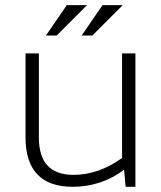

<svg xmlns="http://www.w3.org/2000/svg" viewBox="-20 -718 619 738"><path d="M500.5 -512.7V0H462.9L457 -65.4Q368.7 0 259.8 0Q78.1 0 78.1 -190.9V-512.7H129.4V-189.5Q129.4 -45.9 262.2 -45.9Q359.4 -45.9 449.2 -110.8V-512.7ZM236.8 -698.2H314.5L197.8 -581.5H156.7ZM374 -698.2H451.7L335 -581.5H293.9Z"/></svg>

Font: Voltera Light
Style: Light
Weight: 300
Designer: Bernd Montag
Version: Version 1.301